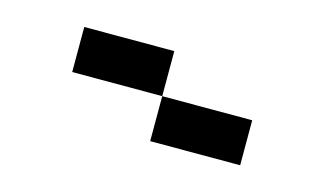

<svg xmlns="http://www.w3.org/2000/svg" viewBox="-37 -928 535 317"><g transform="rotate(15 231.0 -769.0)"><path d="M230.8 -692.3V-769.2H384.6V-692.3ZM76.9 -769.2V-846.2H230.8V-769.2Z"/></g></svg>

Font: Mintsoda - Lime Green 13x16
Style: Regular
Weight: 400
Designer: Mintsoda-15
Version: Version 1.0